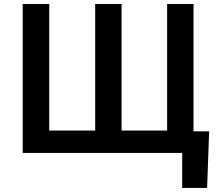

<svg xmlns="http://www.w3.org/2000/svg" viewBox="-20 -747 1077 938"><path d="M220.5 -727.3V-109.4H445V-727.3H573.9V-109.4H796.5V-727.3H925.4V-105.5H1001.8L991.8 171.2H870V0H90.9V-727.3Z"/></svg>

Font: Inter P Semi Bold
Style: Regular
Weight: 600
Designer: Rasmus Andersson
Foundry: rsms
Version: Version 3.018;git-588b23468